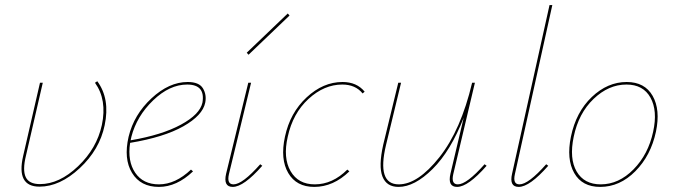

<svg xmlns="http://www.w3.org/2000/svg" viewBox="-20 -731 2646 754"><path d="M148 -406 82 -120Q68 -63 81 -35.5Q94 -8 137 -8Q213 -8 286.5 -78Q360 -148 380 -240Q401 -339 353 -406L362 -412Q413 -343 391 -239Q371 -143 293 -70.5Q215 2 135 2Q43 2 71 -119L137 -406Z M717 -409Q762 -409 777 -384Q792 -359 786 -328Q776 -278 700 -235Q624 -192 491 -170Q480 -98 511 -52.5Q542 -7 604 -7Q669 -7 730 -65L738 -58Q674 3 604 3Q532 3 498.5 -52Q465 -107 485 -194Q506 -281 575 -345Q644 -409 717 -409ZM775 -328Q787 -399 715 -399Q646 -399 581.5 -337Q517 -275 496 -194L493 -180Q616 -201 690.5 -241.5Q765 -282 775 -328Z M956 -516 949 -524 1110 -678 1117 -670ZM894 3Q856 3 868 -49L955 -406H966L879 -47Q870 -7 897 -7Q932 -7 1002 -86L1010 -80Q937 3 894 3Z M1404 -364Q1376 -399 1324 -399Q1253 -399 1191.5 -342.5Q1130 -286 1110 -194Q1091 -111 1121 -59Q1151 -7 1216 -7Q1286 -7 1344 -65L1352 -58Q1289 3 1214 3Q1144 3 1112 -51.5Q1080 -106 1099 -194Q1119 -288 1184 -348.5Q1249 -409 1325 -409Q1381 -409 1412 -371Z M1883 -86 1891 -80Q1818 3 1775 3Q1737 3 1749 -49L1801 -269Q1750 -138 1679 -67.5Q1608 3 1545 3Q1498 3 1482 -37.5Q1466 -78 1485 -163L1544 -406H1555L1496 -162Q1459 -7 1546 -7Q1621 -7 1705.5 -113.5Q1790 -220 1834 -406H1845L1760 -47Q1751 -7 1778 -7Q1813 -7 1883 -86Z M2017 3Q1979 3 1991 -49L2138 -711H2149L2002 -47Q1993 -7 2020 -7Q2055 -7 2125 -86L2133 -80Q2060 3 2017 3Z M2337 3Q2266 3 2235 -51.5Q2204 -106 2222 -194Q2242 -291 2304 -350Q2366 -409 2441 -409Q2512 -409 2543 -354.5Q2574 -300 2556 -214Q2536 -120 2475 -58.5Q2414 3 2337 3ZM2339 -7Q2410 -7 2468 -66Q2526 -125 2545 -214Q2563 -296 2534.5 -347.5Q2506 -399 2440 -399Q2370 -399 2311 -342.5Q2252 -286 2233 -194Q2215 -108 2244.5 -57.5Q2274 -7 2339 -7Z"/></svg>

Font: EauTestInfant Hairline
Style: Italic
Weight: 250
Italic angle: -12°
Designer: Christian Thalmann (Catharsis Fonts)
Version: Version 0.001;PS 000.001;hotconv 1.0.88;makeotf.lib2.5.64775